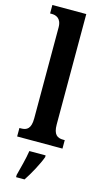

<svg xmlns="http://www.w3.org/2000/svg" viewBox="-147 -805 583 1072"><g transform="rotate(15 145.0 -269.5)"><path d="M14 0H276V-49H267C233 -49 210 -63 210 -122V-760H14V-711H24C45 -711 80 -703 80 -648V-122C80 -63 57 -49 24 -49H14ZM67 208V221H116C144 179 180 113 195 71V61H101C94 107 78 166 67 208Z"/></g></svg>

Font: Noto Serif Bengali ExtraCondensed
Style: Bold
Weight: 700
Width: 2
Designer: Juan Bruce, Universal Thirst, Indian Type Foundry and the Monotype Design Team.
Foundry: Monotype Imaging Inc.
Version: Version 2.003